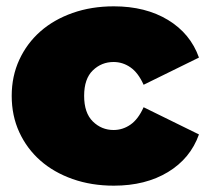

<svg xmlns="http://www.w3.org/2000/svg" viewBox="-20 -577 658 607"><path d="M340 10Q269 10 209.5 -11Q150 -32 107.5 -69.5Q65 -107 41 -159Q17 -211 17 -274Q17 -336 41 -388Q65 -440 107.5 -477.5Q150 -515 209.5 -536Q269 -557 340 -557Q440 -557 511 -514Q582 -471 609 -395L434 -309Q417 -347 392.5 -364Q368 -381 339 -381Q301 -381 273.5 -354.5Q246 -328 246 -274Q246 -220 273.5 -193Q301 -166 339 -166Q368 -166 392.5 -183Q417 -200 434 -238L609 -152Q582 -76 511 -33Q440 10 340 10Z"/></svg>

Font: Montserrat-Alt1 Black
Style: Regular
Weight: 900
Designer: Differentunic
Foundry: Differentunic
Version: Version 7.222